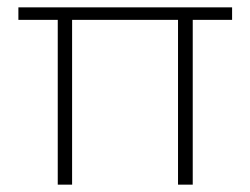

<svg xmlns="http://www.w3.org/2000/svg" viewBox="-20 -502 681 522"><path d="M611 -482H30V-448H137V0H176V-448H464V0H504V-448H611Z"/></svg>

Font: Exo 2 Extra Light
Style: Regular
Weight: 250
Designer: Natanael Gama
Version: Version 1.001;PS 001.001;hotconv 1.0.88;makeotf.lib2.5.64775